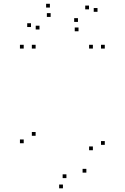

<svg xmlns="http://www.w3.org/2000/svg" viewBox="-20 -977 660 1016"><path d="M534.5 -210.5V-230.5H514.5V-210.5ZM534.5 -720V-740H514.5V-720ZM471.5 -720V-740H451.5V-720ZM471.5 -182V-202H451.5V-182ZM437 -63.5V-83.5H417V-63.5ZM331.5 -34.5V-54.5H311.5V-34.5ZM168.5 -258.5V-278.5H148.5V-258.5ZM168.5 -720V-740H148.5V-720ZM105.5 -720V-740H85.5V-720ZM105.5 -219V-239H85.5V-219ZM313 19.5V-0.5H293V19.5ZM144 -834V-854H124V-834ZM189 -821V-841H169V-821ZM248 -887.5V-907.5H228V-887.5ZM395.5 -811.5V-831.5H375.5V-811.5ZM496 -914.5V-934.5H476V-914.5ZM451 -927.5V-947.5H431V-927.5ZM392.5 -861V-881H372.5V-861ZM244 -937V-957H224V-937Z"/></svg>

Font: Monaspace Argon Dots Var
Style: Regular
Weight: 400
Designer: Riley Cran and the Lettermatic Team
Version: Version 1.100 (Monaspace Argon Dots)